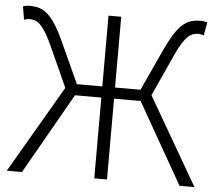

<svg xmlns="http://www.w3.org/2000/svg" viewBox="-52 -800 964 857"><g transform="rotate(5 429.5 -371.0)"><path d="M623 -392 708 -579C751 -672 777 -683 809 -683C816 -683 825 -681 832 -678L843 -737C835 -740 823 -742 812 -742C754 -742 715 -720 661 -605L572 -412H458V-729H401V-412H287L199 -605C145 -720 106 -742 48 -742C36 -742 25 -740 17 -737L27 -678C35 -681 44 -683 51 -683C82 -683 109 -672 152 -579L237 -391L9 0H77L283 -362H401V0H458V-362H577L783 0H850Z"/></g></svg>

Font: Noto Sans Japanese Light
Style: Regular
Weight: 300
Designer: Ryoko NISHIZUKA (kana & ideographs); Paul D. Hunt (Latin, Greek & Cyrillic); Wenlong ZHANG (bopomofo); Sandoll Communica
Foundry: Adobe Systems Incorporated
Version: Version 1.000;PS 1;hotconv 1.0.78;makeotf.lib2.5.61930